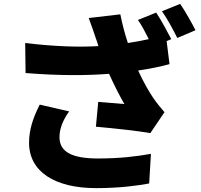

<svg xmlns="http://www.w3.org/2000/svg" viewBox="-20 -898 1040 991"><path d="M786 -833 692 -795C711 -768 731 -730 748 -696C714 -688 678 -682 640 -676C625 -721 612 -770 601 -824L438 -805C452 -768 465 -729 473 -705C478 -692 483 -677 488 -660C384 -654 261 -658 110 -676L112 -521C289 -507 426 -508 543 -517C569 -459 597 -404 622 -361C594 -363 532 -368 487 -372L475 -244C566 -236 695 -222 756 -211L829 -319C809 -342 789 -366 770 -394C750 -423 720 -475 693 -534C753 -543 809 -554 855 -567L840 -686L864 -696C846 -731 811 -796 786 -833ZM910 -878 816 -840C843 -802 875 -743 895 -702L989 -742C972 -776 936 -840 910 -878ZM337 -323 185 -358C148 -285 130 -225 130 -161C130 -12 263 73 476 73C603 73 696 59 750 49L759 -104C688 -91 599 -80 486 -80C355 -80 287 -112 287 -190C287 -231 303 -276 337 -323Z"/></svg>

Font: Noto Sans JP Black
Style: Regular
Weight: 900
Designer: Ryoko NISHIZUKA 西塚涼子 (kana, bopomofo & ideographs); Paul D. Hunt (Latin, Greek & Cyrillic); Sandoll Communications 산돌커뮤니
Foundry: Adobe
Version: Version 2.002;hotconv 1.0.116;makeotfexe 2.5.65601